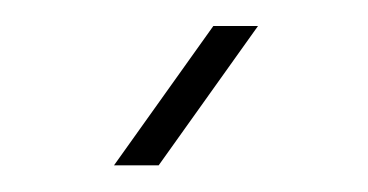

<svg xmlns="http://www.w3.org/2000/svg" viewBox="-20 -764 276 144"><path d="M65.5 -640 140 -744.5H173.5L99 -640Z"/></svg>

Font: Big Shoulders Thin
Style: Regular
Weight: 100
Version: Version 2.002